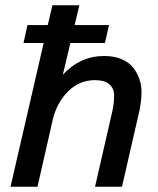

<svg xmlns="http://www.w3.org/2000/svg" viewBox="-20 -710 602 730"><path d="M376 -497.1Q412.6 -497.1 440.4 -485.8Q468.3 -474.6 484.4 -455.3Q500.5 -436 509.8 -410.2Q519 -384.3 518.1 -354.7Q517.1 -325.2 511.2 -293.9L443.8 0H341.3L407.2 -287.6Q414.6 -322.8 413.8 -348.9Q413.1 -375 395 -390.1Q377 -405.3 341.3 -405.3Q281.7 -405.3 238.8 -362.5Q195.8 -319.8 180.2 -253.4L122.6 0H20L146 -546.4H69.3L84.5 -614.7H161.6L179.2 -689.9H281.7L263.7 -614.7H394.5L378.9 -546.4H247.6L218.8 -425.8Q284.7 -497.1 376 -497.1Z"/></svg>

Font: HK Grotesk SmBold Legacy Italic
Style: Regular
Weight: 600
Italic angle: -13°
Designer: Alfredo Marco Pradil
Foundry: Hanken Design Co.
Version: Version 2.022;PS 002.022;hotconv 1.0.88;makeotf.lib2.5.64775